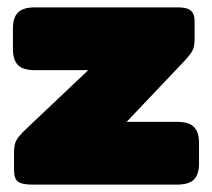

<svg xmlns="http://www.w3.org/2000/svg" viewBox="-20 -500 574 520"><path d="M18 -40V-87Q18 -108 24 -119.5Q30 -131 51 -151L219 -310H75Q42 -310 28.5 -324Q15 -338 15 -367V-423Q15 -452 28.5 -466Q42 -480 75 -480H463Q487 -480 497 -471Q507 -462 507 -444V-393Q507 -373 500.5 -361.5Q494 -350 474 -329L323 -170H459Q492 -170 505.5 -156Q519 -142 519 -113V-57Q519 -28 505.5 -14Q492 0 459 0H68Q39 0 28.5 -8Q18 -16 18 -40Z"/></svg>

Font: Mitr
Style: Bold
Weight: 700
Designer: Thanarat Vachiruckul
Foundry: Cadson Demak
Version: Version 1.002